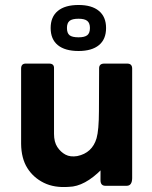

<svg xmlns="http://www.w3.org/2000/svg" viewBox="-20 -757 620 782"><path d="M518.3 -477.7V-331.7Q518 -301 503 -250.7Q466.7 -135.7 394.7 -68Q324.7 2.7 261 4Q201.3 8.7 158.5 -12.5Q115.7 -33.7 91.2 -72.8Q66.7 -112 66 -171V-477.7Q66 -498.7 86.3 -498H180Q201 -498 200 -478.3V-211.7Q200 -178.7 213.5 -158.2Q227 -137.7 246.7 -127.2Q266.3 -116.7 294.7 -121.3Q355.7 -134 373.3 -194Q382.7 -226.3 383 -305.7L383.7 -479Q383.7 -498 405 -498H498Q518.3 -498 518.3 -477.7ZM391 -458.7H518.3V-31Q517.7 -0.3 496 -0.3H409.3Q389.3 -0.3 389.3 -23.3ZM300 -549.3Q244.7 -549.3 215.5 -573.2Q186.3 -597 186.3 -643Q186.3 -688.3 215.5 -712.5Q244.7 -736.7 300 -736.7Q354 -736.7 383 -712.5Q412 -688.3 412 -643Q412 -597 383 -573.2Q354 -549.3 300 -549.3ZM300 -605Q324.3 -605 335.3 -613.5Q346.3 -622 346.3 -643Q346.3 -663.3 335.3 -672Q324.3 -680.7 300 -680.7Q274 -680.7 263.3 -672Q252.7 -663.3 252.7 -643Q252.7 -622 263.3 -613.5Q274 -605 300 -605Z"/></svg>

Font: Vivano Light
Style: Regular
Weight: 300
Designer: Joe Prince, Josias Burgherr
Version: Version 2.064;September 19, 2022;FontCreator 14.0.0.2877 64-